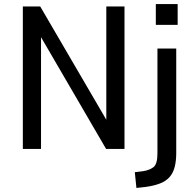

<svg xmlns="http://www.w3.org/2000/svg" viewBox="-20 -737 958 950"><path d="M93 0V-705H179L511 -136H506V-705H596V0H505L176 -565H183V0ZM751 -614V-717H859V-614ZM655 193 647 115 688 110Q720 105 739.5 90Q759 75 759 22V-497H852V21Q852 59 844.5 88.5Q837 118 820 138Q803 158 773.5 170Q744 182 700 188Z"/></svg>

Font: Nunito Sans 7pt Condensed Medium
Style: Regular
Weight: 500
Width: 3
Designer: Vernon Adams
Foundry: Vernon Adams
Version: Version 3.101;gftools[0.9.27]